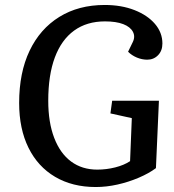

<svg xmlns="http://www.w3.org/2000/svg" viewBox="-20 -738 701 772"><path d="M619 -333 607 -62Q579 -41 538 -23.5Q497 -6 452.5 4Q408 14 365 14Q271 14 201.5 -27Q132 -68 94.5 -144Q57 -220 57 -324Q57 -446 99 -534Q141 -622 218.5 -670Q296 -718 401 -718Q468 -718 520.5 -697.5Q573 -677 603 -642Q633 -607 633 -563Q633 -534 615.5 -516Q598 -498 572 -498Q551 -498 530.5 -506.5Q510 -515 495 -530L513 -567Q525 -590 514.5 -610Q504 -630 475.5 -641Q447 -652 402 -652Q329 -652 278 -615Q227 -578 200.5 -507Q174 -436 174 -333Q174 -246 198 -183.5Q222 -121 266 -88.5Q310 -56 371 -56Q408 -56 443.5 -65Q479 -74 503 -90L510 -263L424 -282L431 -333Z"/></svg>

Font: Literata 18pt Medium
Style: Italic
Weight: 500
Italic angle: -2°
Designer: Latin by Veronika Burian and Jose Scaglione. Greek by Irene Vlachou. Cyrillic by Vera Evstafieva
Foundry: TypeTogether
Version: Version 3.103;gftools[0.9.29]